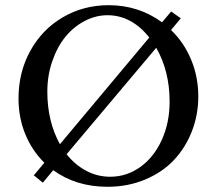

<svg xmlns="http://www.w3.org/2000/svg" viewBox="-20 -696 823 729"><path d="M142.6 -2.4 108.4 -30.3 148.4 -78.1Q101.6 -124 75.9 -186.8Q50.3 -249.5 50.3 -322.3Q50.3 -421.9 95.2 -503.2Q140.1 -584.5 218.5 -630.4Q296.9 -676.3 392.6 -676.3Q506.3 -676.3 595.2 -611.3L629.9 -652.3L666.5 -626.5L629.4 -582Q678.7 -534.7 705.8 -469.2Q732.9 -403.8 732.9 -329.6Q732.9 -259.8 708.5 -197.3Q684.1 -134.8 640.1 -88.1Q596.2 -41.5 530.8 -14.2Q465.3 13.2 388.2 13.2Q269 13.2 182.1 -49.8ZM159.7 -348.1Q159.7 -234.9 207.5 -148.4L546.9 -553.7Q479 -638.2 388.2 -638.2Q343.3 -638.2 301.3 -616.2Q259.3 -594.2 228.3 -556.2Q197.3 -518.1 178.5 -463.6Q159.7 -409.2 159.7 -348.1ZM398.4 -24.9Q460.9 -24.9 512.7 -62Q564.5 -99.1 594.2 -164.6Q624 -230 624 -310.1Q624 -425.8 573.2 -514.6L232.9 -110.4Q265.1 -69.8 307.6 -47.4Q350.1 -24.9 398.4 -24.9Z"/></svg>

Font: Elstob 8pt
Style: Regular
Weight: 400
Designer: Peter S. Baker
Version: Version 1.015